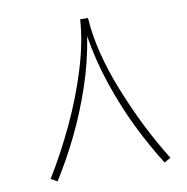

<svg xmlns="http://www.w3.org/2000/svg" viewBox="-68 -627 679 696"><g transform="rotate(-10 271.5 -279.0)"><path d="M300.4 -561.2H271.6Q266.2 -477.1 235.8 -378.8Q205.5 -280.6 160.5 -185.7Q115.6 -90.8 65.6 -9.9L89 3.1Q132.2 -65.2 170.9 -143.9Q209.5 -222.6 240.6 -313.2Q271.6 -403.8 286 -496.4Q300.8 -403.8 331.6 -313.2Q362.4 -222.6 401.1 -143.9Q439.7 -65.2 482.9 3.1L506.7 -9.9Q427.6 -137.1 367.8 -287.3Q308 -437.5 300.4 -561.2Z"/></g></svg>

Font: Arad-VF Thin Dots1
Style: Regular
Weight: 100
Designer: Mohammad Darvishi
Version: Version 1.000;August 30, 2024;FontCreator 15.0.0.2992 64-bit